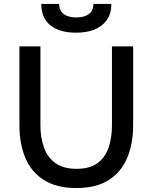

<svg xmlns="http://www.w3.org/2000/svg" viewBox="-20 -941 770 969"><path d="M365 8Q265 8 201.5 -32.5Q138 -73 108 -144Q78 -215 78 -309V-707H184V-308Q184 -249 201 -199Q218 -149 258 -119Q298 -89 366 -89Q435 -89 474 -119Q513 -149 529 -199Q545 -249 545 -308V-707H652V-309Q652 -216 622 -144.5Q592 -73 529 -32.5Q466 8 365 8ZM364 -776Q282 -776 235.5 -812.5Q189 -849 188 -921H278Q280 -885 303 -869Q326 -853 365 -853Q404 -853 427 -869Q450 -885 452 -921H542Q542 -874 520 -841.5Q498 -809 458.5 -792.5Q419 -776 364 -776Z"/></svg>

Font: Onest Medium
Style: Regular
Weight: 500
Designer: Dmitri Voloshin, Andrey Kudryavtsev
Foundry: Dmitri Voloshin, Andrey Kudryavtsev
Version: Version 1.000;gftools[0.9.33]